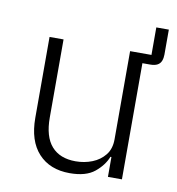

<svg xmlns="http://www.w3.org/2000/svg" viewBox="-74 -691 711 770"><g transform="rotate(10 281.5 -306.0)"><path d="M471 0H414V-81H410Q396 -45 361 -16.5Q326 12 260 12Q179 12 132.5 -38.5Q86 -89 86 -183V-512H143V-194Q143 -116 177 -77.5Q211 -39 275 -39Q311 -39 342.5 -51.5Q374 -64 394 -89Q414 -114 414 -153V-512H501V-624H552V-522Q552 -508 547.5 -496.5Q543 -485 532 -479Q521 -473 502 -473H448L471 -495Z"/></g></svg>

Font: IBM Plex Sans Light
Style: Regular
Weight: 300
Designer: Mike Abbink, Paul van der Laan, Pieter van Rosmalen
Foundry: Bold Monday
Version: Version 3.201